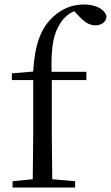

<svg xmlns="http://www.w3.org/2000/svg" viewBox="-20 -836 495 856"><path d="M125 0H315V-28L213 -37L211 -229V-479H365V-516H210C207 -630 219 -687 250 -734C265 -757 286 -776 311 -786L330 -766C358 -736 379 -723 405 -723C435 -723 454 -740 455 -764C445 -798 402 -816 354 -816C305 -816 257 -799 216 -760C163 -711 135 -640 128 -517L33 -509V-479H128V-229L126 -37L36 -28V0Z"/></svg>

Font: Harano Aji Mincho
Style: Regular
Weight: 400
Foundry: Masamichi Hosoda
Version: HaranoAjiMincho-Regular version 20230610;ttx 4.39.4